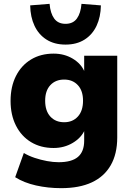

<svg xmlns="http://www.w3.org/2000/svg" viewBox="-20 -788 687 999"><path d="M298 191Q230 191 167.5 177Q105 163 59 134L104 8Q129 23 160.5 33.5Q192 44 224.5 50Q257 56 285 56Q353 56 385.5 28.5Q418 1 418 -56V-112H421Q403 -71 358.5 -44.5Q314 -18 259 -18Q192 -18 141.5 -48.5Q91 -79 63 -134.5Q35 -190 35 -263Q35 -337 63 -392.5Q91 -448 141.5 -478.5Q192 -509 259 -509Q315 -509 359 -482.5Q403 -456 420 -414H418V-498H590V-73Q590 13 556 72Q522 131 457.5 161Q393 191 298 191ZM314 -152Q358 -152 385 -181.5Q412 -211 412 -264Q412 -316 385 -345Q358 -374 314 -374Q269 -374 242 -345Q215 -316 215 -264Q215 -211 242 -181.5Q269 -152 314 -152ZM321 -556Q263 -556 222 -582Q181 -608 159.5 -654Q138 -700 137 -760L238 -768Q242 -719 262 -691.5Q282 -664 321 -664Q360 -664 380 -691.5Q400 -719 404 -768L505 -760Q504 -700 482.5 -654Q461 -608 420 -582Q379 -556 321 -556Z"/></svg>

Font: Nunito Sans 10pt Black
Style: Regular
Weight: 900
Designer: Vernon Adams
Foundry: Vernon Adams
Version: Version 3.101;gftools[0.9.27]